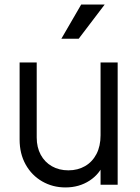

<svg xmlns="http://www.w3.org/2000/svg" viewBox="-20 -810 613 842"><path d="M66 -198V-536H141V-207Q141 -164 158.5 -131.5Q176 -99 207.5 -81Q239 -63 280 -63Q321 -63 353 -81.5Q385 -100 403 -134.5Q421 -169 421 -217V-536H496V0H421V-104L438 -100Q419 -48 373 -18Q327 12 267 12Q211 12 165 -14.5Q119 -41 92.5 -88.5Q66 -136 66 -198ZM249 -640 336 -790H439L325 -640Z"/></svg>

Font: Kosmopol Plus Jakarta Sans
Style: Regular
Weight: 400
Designer: Gumpita Rahayu
Foundry: Tokotype
Version: Version 2.006